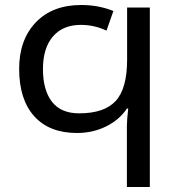

<svg xmlns="http://www.w3.org/2000/svg" viewBox="-20 -744 714 764"><path d="M403.8 -622.1Q355.5 -645 301.8 -645Q230 -645 190.4 -598.6Q150.9 -552.2 150.9 -469.2Q150.9 -385.7 186.5 -339.4Q222.2 -293 294.9 -293Q395 -293 440.4 -342.3Q485.8 -391.6 485.8 -506.8V-713.9H576.2V0H484.9V-242.2Q484.9 -265.1 490.2 -312H484.9Q455.1 -267.1 402.3 -241Q349.6 -214.8 286.1 -214.8Q176.3 -214.8 116.2 -281.5Q56.2 -348.1 56.2 -470.2Q56.2 -585.4 122.3 -654.8Q188.5 -724.1 303.2 -724.1Q372.6 -724.1 431.2 -700.2Z"/></svg>

Font: NotoPenekeko
Style: Regular
Weight: 400
Designer: Monotype Design team
Foundry: Monotype Imaging Inc.
Version: Version 1.04